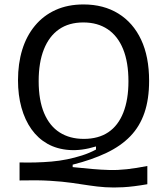

<svg xmlns="http://www.w3.org/2000/svg" viewBox="-20 -693 752 864"><path d="M643 136Q580 147 535 149.5Q490 152 453.5 149.5Q417 147 381.5 141.5Q346 136 304 130Q262 124 205 120.5Q148 117 68 119V38Q104 39 140.5 38Q177 37 212 34Q247 31 281.5 24Q316 17 349 6.5Q382 -4 412 -20V-34Q347 -14 291.5 -18Q236 -22 193.5 -46Q151 -70 121.5 -111.5Q92 -153 76.5 -209Q61 -265 61 -332Q61 -407 80 -469Q99 -531 137 -577Q175 -623 230 -648Q285 -673 356 -673Q446 -673 512.5 -632Q579 -591 615 -514.5Q651 -438 651 -329Q651 -247 630 -185.5Q609 -124 566.5 -80Q524 -36 459 -5Q394 26 307 48V59Q356 64 395.5 67.5Q435 71 472.5 72Q510 73 551 68.5Q592 64 643 54ZM357 -68Q423 -68 467.5 -98Q512 -128 535 -186.5Q558 -245 558 -327Q558 -413 534 -472Q510 -531 464.5 -561.5Q419 -592 355 -592Q290 -592 245.5 -561Q201 -530 177.5 -471Q154 -412 154 -328Q154 -242 178.5 -184Q203 -126 248.5 -97Q294 -68 357 -68Z"/></svg>

Font: Bricolage Grotesque 20pt
Style: Regular
Weight: 400
Version: Version 1.001;gftools[0.9.33.dev8+g029e19f]